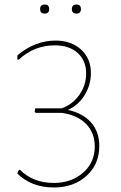

<svg xmlns="http://www.w3.org/2000/svg" viewBox="-20 -820 533 847"><path d="M157 -780Q157 -800 177 -800Q197 -800 197 -780Q197 -760 177 -760Q157 -760 157 -780ZM297 -780Q297 -800 317 -800Q337 -800 337 -780Q337 -760 317 -760Q297 -760 297 -780ZM218 7Q118 7 56 -55L63 -70L68 -71Q126 -13 217 -13Q295 -13 346.5 -58Q398 -103 398 -174Q398 -235 359 -274Q320 -313 252 -322H138L133 -326L135 -342H252Q300 -359 330 -401.5Q360 -444 360 -496Q360 -553 322.5 -586.5Q285 -620 222 -620Q131 -620 63 -557L56 -558L57 -576Q134 -641 225 -641Q294 -641 337.5 -601.5Q381 -562 381 -498Q381 -446 354 -401.5Q327 -357 280 -335Q345 -321 381.5 -280Q418 -239 418 -176Q418 -95 361.5 -44Q305 7 218 7Z"/></svg>

Font: Alegreya Sans SC Thin
Style: Regular
Weight: 100
Designer: Juan Pablo del Peral
Foundry: Huerta Tipografica
Version: Version 2.007